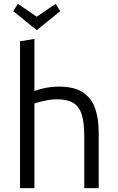

<svg xmlns="http://www.w3.org/2000/svg" viewBox="-20 -978 611 998"><path d="M84 0V-763L159 -776V-505Q188 -516 220.5 -522Q253 -528 284 -528Q366 -528 411 -498Q456 -468 474.5 -414.5Q493 -361 493 -290V0H418V-269Q418 -340 405 -382Q392 -424 361 -443Q330 -462 274 -462Q253 -462 228.5 -457.5Q204 -453 185 -448Q166 -443 159 -440V0ZM171 -821 49 -920 73 -958 171 -891 269 -958 293 -920Z"/></svg>

Font: Ubuntu Sans
Style: Regular
Weight: 400
Designer: Dalton Maag Ltd
Foundry: Dalton Maag Ltd
Version: Version 1.006; ttfautohint (v1.8.4.7-5d5b)